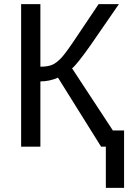

<svg xmlns="http://www.w3.org/2000/svg" viewBox="-20 -708 623 927"><path d="M82 0V-688H175V-386Q213 -386 234 -396Q256 -406 280 -433Q303 -459 356 -539L456 -688H554L416 -488Q350 -395 328 -378L525 -78H579V199H491V0H468L260 -333Q219 -315 175 -315V0Z"/></svg>

Font: Libra Sans
Style: Regular
Weight: 400
Foundry: Context Ltd
Version: Version 1.002